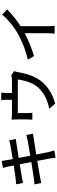

<svg xmlns="http://www.w3.org/2000/svg" viewBox="1050 -1898 900 3040"><g transform="rotate(-90 1500.0 -378.0)"><path d="M883 -411C860 -404 827 -397 789 -389C741 -380 652 -365 555 -349L520 -532C610 -546 694 -559 738 -566C766 -570 800 -575 818 -577L799 -682C779 -676 748 -669 717 -663C678 -655 593 -641 502 -626C492 -678 485 -716 483 -728C478 -750 475 -781 472 -800L360 -782C368 -760 374 -737 380 -710C383 -696 390 -660 400 -610C309 -596 226 -584 189 -580C158 -577 130 -575 102 -573L123 -463C149 -469 175 -475 209 -481C244 -487 327 -501 419 -516L454 -332C346 -315 244 -299 195 -292C167 -288 125 -283 100 -282L123 -175C145 -181 175 -187 216 -194C263 -203 364 -220 473 -238C490 -145 505 -70 509 -45C515 -15 518 17 523 52L638 32C628 2 619 -33 612 -62C606 -89 592 -164 574 -254C667 -269 755 -283 807 -291C845 -297 881 -304 904 -306Z M1825 -649C1810 -644 1790 -639 1750 -639H1548V-725C1548 -749 1550 -772 1554 -808H1433C1439 -772 1440 -749 1440 -725V-639H1222C1185 -639 1156 -641 1125 -644C1128 -621 1129 -585 1129 -563V-388C1129 -366 1127 -337 1125 -316H1234C1231 -333 1230 -362 1230 -382V-546H1762C1751 -459 1722 -350 1670 -270C1610 -181 1510 -113 1418 -82C1382 -68 1336 -55 1298 -49L1380 46C1560 -3 1704 -106 1781 -245C1834 -338 1862 -451 1877 -538C1880 -557 1887 -589 1894 -606Z M2605 -501C2706 -566 2800 -644 2872 -716L2787 -793C2731 -721 2627 -632 2526 -569C2415 -500 2246 -426 2075 -387L2132 -290C2256 -325 2389 -381 2494 -437V-81C2494 -40 2491 15 2488 37H2612C2607 15 2605 -40 2605 -81Z"/></g></svg>

Font: Source Han Sans KR Medium
Style: Regular
Weight: 500
Designer: Ryoko NISHIZUKA (kana & ideographs); Paul D. Hunt (Latin, Greek & Cyrillic); Wenlong ZHANG (bopomofo); Sandoll Communica
Foundry: Adobe Systems Incorporated
Version: Version 1.001;PS 1.001;hotconv 1.0.78;makeotf.lib2.5.61930